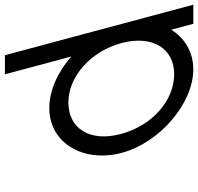

<svg xmlns="http://www.w3.org/2000/svg" viewBox="-122 -590 829 804"><g transform="rotate(90 293.0 -188.5)"><path d="M16 -490.6 2 -543 -8.7 -583H-88.7L-78 -543L-8.1 -282L112 166L122.7 206H202.7L192 166L128.3 -71.7C192.7 -15.8 270 20 342.9 20C343.4 20 343.9 20 344.4 20C490.8 20 574.5 -123.2 531.4 -283.9C489.3 -441.1 325.7 -583 181.3 -583C108.9 -582.5 50.6 -546.5 16 -490.6ZM71.9 -282C37.4 -411 93.7 -503 202.7 -503C314.3 -502 417.6 -410.1 452.6 -279.6C487.3 -149.9 429.8 -60 321.4 -60C320.8 -60 320.3 -60 319.7 -60C212.6 -60 106.6 -152.7 71.9 -282Z"/></g></svg>

Font: Nordica Advanced
Style: RegularLObl
Weight: 300
Version: Version 1.07